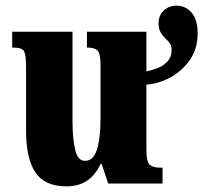

<svg xmlns="http://www.w3.org/2000/svg" viewBox="-20 -648 718 678"><path d="M214 10Q138 10 105 -39Q72 -88 72 -188V-409Q72 -452 65.5 -466Q59 -480 27 -480H23V-536H236V-222Q236 -158 245.5 -119Q255 -80 280 -80Q310 -80 322.5 -120.5Q335 -161 335 -230V-418Q335 -461 323.5 -470.5Q312 -480 290 -480H287V-536H497V-396Q517 -400 537.5 -408Q558 -416 572 -431.5Q586 -447 586 -472Q586 -487 579 -496Q572 -505 563 -513.5Q554 -522 547 -534Q540 -546 540 -566Q540 -594 558.5 -611Q577 -628 604 -628Q635 -628 656.5 -603.5Q678 -579 678 -529Q678 -476 650.5 -436.5Q623 -397 581.5 -374.5Q540 -352 497 -349V-118Q497 -75 509.5 -65.5Q522 -56 544 -56H554V0H362L339 -69H335Q317 -30 287.5 -10Q258 10 214 10Z"/></svg>

Font: Noto Serif ExtraCondensed Black
Style: Regular
Weight: 900
Width: 2
Designer: Monotype Design Team
Foundry: Monotype Imaging Inc.
Version: Version 2.015; ttfautohint (v1.8.4.7-5d5b)